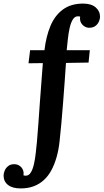

<svg xmlns="http://www.w3.org/2000/svg" viewBox="-135 -780 578 1071"><path d="M329 -760Q374 -760 398.5 -739Q423 -718 423 -686Q423 -675 417 -660.5Q411 -646 397.5 -635.5Q384 -625 361 -625Q339 -626 323.5 -643.5Q308 -661 312 -687Q311 -688 307.5 -688.5Q304 -689 299 -689Q282 -689 271 -671Q260 -653 253.5 -624Q247 -595 243.5 -562Q240 -529 237 -500H366L359 -431L233 -429Q230 -386 226 -328.5Q222 -271 217 -208.5Q212 -146 207 -88.5Q202 -31 197 11Q192 57 180.5 97Q169 137 152 169Q135 201 110 224Q85 247 53 259Q21 271 -20 271Q-66 271 -90.5 251.5Q-115 232 -115 199Q-115 187 -109 172Q-103 157 -89 146Q-75 135 -53 136Q-30 137 -15 154.5Q0 172 -4 198Q2 200 9 200Q26 200 37 182Q48 164 54.5 135Q61 106 64.5 73Q68 40 71 11Q75 -32 79 -89.5Q83 -147 87.5 -209.5Q92 -272 96.5 -329Q101 -386 104 -428L24 -427L33 -500H113Q122 -577 146.5 -635.5Q171 -694 216 -727Q261 -760 329 -760Z"/></svg>

Font: Lora
Style: Italic
Weight: 400
Italic angle: -3°
Designer: Olga Karpushina, Alexei Vanyashin (Cyrillic)
Foundry: Cyreal
Version: Version 3.008